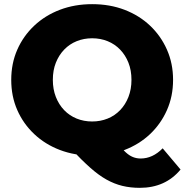

<svg xmlns="http://www.w3.org/2000/svg" viewBox="-20 -734 888 923"><path d="M423 14Q339 14 268 -13Q197 -40 144.5 -89.5Q92 -139 63 -205Q34 -271 34 -350Q34 -429 63 -495Q92 -561 144.5 -610.5Q197 -660 268 -687Q339 -714 423 -714Q508 -714 578.5 -687Q649 -660 701 -611Q753 -562 782.5 -495.5Q812 -429 812 -350Q812 -271 782.5 -204.5Q753 -138 701 -89Q649 -40 578.5 -13Q508 14 423 14ZM652 169Q607 169 568 159.5Q529 150 491.5 129Q454 108 413.5 72Q373 36 323 -17L530 -69Q555 -32 575 -11Q595 10 614.5 19Q634 28 656 28Q714 28 762 -21L848 81Q775 169 652 169ZM423 -150Q463 -150 497.5 -164Q532 -178 557.5 -204.5Q583 -231 597.5 -268Q612 -305 612 -350Q612 -396 597.5 -432.5Q583 -469 557.5 -495.5Q532 -522 497.5 -536Q463 -550 423 -550Q383 -550 348.5 -536Q314 -522 288.5 -495.5Q263 -469 248.5 -432.5Q234 -396 234 -350Q234 -305 248.5 -268Q263 -231 288.5 -204.5Q314 -178 348.5 -164Q383 -150 423 -150Z"/></svg>

Font: Montserrat Thin ExtraBold
Style: Regular
Weight: 800
Version: Version 9.000